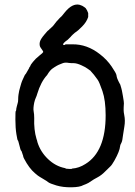

<svg xmlns="http://www.w3.org/2000/svg" viewBox="-20 -780 587 836"><path d="M327 -759Q340 -755 346.5 -749.5Q353 -744 353 -744.5Q353 -745 354 -743Q359 -737 364 -723V-706Q357 -684 337.5 -664.5Q318 -645 312.5 -642Q307 -639 297 -629.5Q287 -620 290 -622L276 -608L269 -602L270 -604Q266 -601 260 -595Q249 -584 260 -584Q264 -585 264 -586Q264 -587 268 -587Q272 -587 295 -587Q359 -588 415 -544Q446 -520 466 -490.5Q486 -461 487 -453Q488 -445 491 -437Q494 -429 495.5 -427Q497 -425 498.5 -421Q500 -417 502 -414.5Q504 -412 505 -407Q506 -402 508 -397Q510 -392 515 -363Q520 -334 519.5 -330Q519 -326 518.5 -312.5Q518 -299 519 -291Q520 -283 521 -279Q526 -255 521.5 -229Q517 -203 516 -194Q513 -165 508 -157Q503 -149 502.5 -141Q502 -133 496 -117.5Q490 -102 478.5 -81.5Q467 -61 460 -55Q453 -49 437.5 -33Q422 -17 404 -7.5Q386 2 378 8Q364 18 354.5 21.5Q345 25 343 26Q328 35 291 35.5Q254 36 225.5 27.5Q197 19 189.5 13Q182 7 177 4.5Q172 2 165.5 -2.5Q159 -7 153 -10Q147 -13 132 -26Q107 -47 85 -89Q81 -97 81 -99.5Q81 -102 79 -106.5Q77 -111 75.5 -117Q74 -123 72 -124Q69 -127 65 -145Q59 -170 57.5 -169Q56 -168 51.5 -195.5Q47 -223 47 -259.5Q47 -296 48.5 -296Q50 -296 50.5 -301.5Q51 -307 51 -307Q51 -307 53 -316Q55 -325 57 -331Q59 -337 59 -344.5Q59 -352 59.5 -358Q60 -364 60.5 -367.5Q61 -371 62 -376Q63 -381 63.5 -384.5Q64 -388 67.5 -399.5Q71 -411 72.5 -417Q74 -423 76 -427Q78 -431 83.5 -443.5Q89 -456 90.5 -456.5Q92 -457 96.5 -465.5Q101 -474 104 -478.5Q107 -483 107 -484.5Q107 -486 110 -489.5Q113 -493 112.5 -494.5Q112 -496 123.5 -510.5Q135 -525 151 -537.5Q167 -550 168 -553Q169 -556 162.5 -564.5Q156 -573 154 -578Q151 -588 154 -599Q157 -610 173 -629Q189 -648 190 -648Q191 -647 194.5 -651.5Q198 -656 198.5 -655.5Q199 -655 201.5 -658Q204 -661 204.5 -661Q205 -661 207 -663Q214 -670 219.5 -678Q225 -686 235 -696Q236 -697 238.5 -700Q241 -703 243 -704.5Q245 -706 247 -708Q249 -710 251.5 -713Q254 -716 262 -726Q295 -767 327 -759ZM280 -506Q264 -509 253.5 -505Q243 -501 236 -498Q229 -495 216.5 -487Q204 -479 200.5 -474.5Q197 -470 195 -468Q193 -466 191 -462.5Q189 -459 185 -453Q158 -424 142 -371Q140 -363 136 -354.5Q132 -346 129 -333Q124 -308 126.5 -295.5Q129 -283 129 -266Q127 -215 139 -175Q141 -171 143 -161Q156 -119 189 -87.5Q222 -56 263 -48Q264 -48 265 -47Q266 -46 268 -45.5Q270 -45 281 -44.5Q292 -44 293 -45L294 -46Q324 -48 352 -66Q440 -120 440 -278Q440 -343 426 -383.5Q412 -424 405 -433Q398 -442 393.5 -448.5Q389 -455 382 -462.5Q375 -470 375 -470.5Q375 -471 373.5 -472.5Q372 -474 371 -474Q370 -474 362 -480.5Q354 -487 334 -496Q314 -505 300.5 -505Q287 -505 280 -506Z"/></svg>

Font: TT2020 Style E
Style: Regular
Weight: 400
Version: Version 00.2